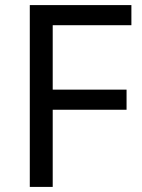

<svg xmlns="http://www.w3.org/2000/svg" viewBox="-20 -734 559 754"><path d="M187 0H97V-714H496V-635H187V-382H477V-303H187Z"/></svg>

Font: Noto Sans Tifinagh Ahaggar
Style: Regular
Weight: 400
Designer: JamraPatel
Foundry: JamraPatel LLC
Version: Version 2.006; ttfautohint (v1.8.4.7-5d5b)